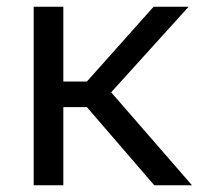

<svg xmlns="http://www.w3.org/2000/svg" viewBox="-20 -550 615 570"><path d="M80 0V-530H168V-308H238L436 -530H540L310 -276L550 0H438L238 -232H168V0Z"/></svg>

Font: Golos Text
Style: Regular
Weight: 400
Designer: A.Korolkova, Vitaly Kuzmin
Foundry: ParaType Ltd
Version: Version 2.004